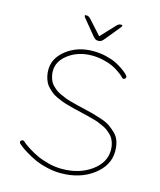

<svg xmlns="http://www.w3.org/2000/svg" viewBox="-129 -980 898 1077"><g transform="rotate(15 320.0 -441.5)"><path d="M268.1 -869.1 336.9 -793 407.2 -868.2Q407.7 -868.7 412.1 -873.3Q416.5 -877.9 418.9 -880.1Q421.4 -882.3 425.8 -884.8Q430.2 -887.2 434.1 -887.2Q435.5 -887.2 437.5 -887.2Q439.5 -887.2 440.4 -887.5Q441.4 -887.7 442.6 -887.7Q443.8 -887.7 444.6 -887.7Q445.3 -887.7 445.8 -887.5Q446.3 -887.2 446.5 -886.5Q446.8 -885.7 446.8 -884.8Q446.8 -878.9 441.9 -873L370.1 -785.2Q356 -767.1 341.8 -767.1H334Q320.3 -767.1 306.2 -785.2L233.9 -873Q229 -878.9 229 -884.8Q229 -886.2 229.7 -887Q230.5 -887.7 231.9 -887.7Q233.4 -887.7 234.9 -887.7Q236.3 -887.7 238.8 -887.5Q241.2 -887.2 243.2 -887.2Q246.6 -887.2 250.7 -884.8Q254.9 -882.3 257.1 -880.4Q259.3 -878.4 263.7 -874ZM326.2 4.9Q285.2 4.9 243.2 -5.4Q201.2 -15.6 172.1 -29.3Q143.1 -43 116.9 -59.1Q90.8 -75.2 80.1 -84Q69.3 -92.8 65.9 -96.2Q56.6 -105.5 64.9 -113.8Q68.8 -117.7 74 -118.2Q79.1 -118.7 83 -115.2Q85.4 -112.8 95.2 -104.7Q105 -96.7 129.4 -81.3Q153.8 -65.9 181.4 -53Q209 -40 248.3 -30Q287.6 -20 326.2 -20Q427.2 -20 496.6 -70.1Q565.9 -120.1 565.9 -192.9Q565.9 -210.9 561.8 -226.8Q557.6 -242.7 551.5 -254.9Q545.4 -267.1 533.7 -278.3Q522 -289.6 511.7 -297.4Q501.5 -305.2 483.9 -313.2Q466.3 -321.3 453.6 -326.2Q440.9 -331.1 418.9 -336.9Q397 -342.8 383.8 -346.2Q370.6 -349.6 346.2 -355Q320.8 -360.8 307.1 -364.3Q293.5 -367.7 269.8 -374.3Q246.1 -380.9 232.7 -386Q219.2 -391.1 200 -400.1Q180.7 -409.2 169.7 -418Q158.7 -426.8 145.8 -439.7Q132.8 -452.6 126 -466.6Q119.1 -480.5 114.5 -498.8Q109.9 -517.1 109.9 -538.1Q109.9 -606.4 173.6 -655.3Q237.3 -704.1 327.1 -704.1Q365.7 -704.1 401.9 -695.6Q438 -687 461.2 -675.5Q484.4 -664.1 503.7 -650.4Q522.9 -636.7 530.3 -629.6Q537.6 -622.6 540 -619.1Q543.5 -615.2 543.2 -610.1Q543 -605 539.1 -601.1Q527.8 -593.8 521 -602.1Q516.6 -606.4 510.7 -612.1Q504.9 -617.7 486.3 -630.6Q467.8 -643.6 447.3 -653.1Q426.8 -662.6 394.3 -670.4Q361.8 -678.2 327.1 -678.2Q248.5 -678.2 192.4 -637Q136.2 -595.7 136.2 -538.1Q136.2 -520.5 140.4 -505.1Q144.5 -489.7 150.4 -478Q156.2 -466.3 167.7 -455.3Q179.2 -444.3 189.2 -436.8Q199.2 -429.2 216.6 -421.4Q233.9 -413.6 246.3 -408.7Q258.8 -403.8 280.3 -397.9Q301.8 -392.1 314.9 -388.7Q328.1 -385.3 352.1 -379.9Q390.6 -371.1 411.6 -365.5Q432.6 -359.9 465.6 -348.9Q498.5 -337.9 516.6 -325.4Q534.7 -313 554.2 -294.4Q573.7 -275.9 582.3 -250.2Q590.8 -224.6 590.8 -192.9Q590.8 -109.9 514.4 -52.5Q438 4.9 326.2 4.9Z"/></g></svg>

Font: Quicksand
Style: Light
Weight: 300
Designer: Andrew Paglinawan
Foundry: Andrew Paglinawan
Version: 1.002